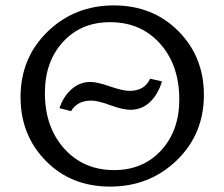

<svg xmlns="http://www.w3.org/2000/svg" viewBox="-20 -684 829 710"><path d="M387 6Q243 6 149.5 -89Q56 -184 56 -325Q56 -470 156 -567Q256 -664 401 -664Q545 -664 639.5 -569Q734 -474 734 -333Q734 -188 633.5 -91Q533 6 387 6ZM402 -55Q509 -55 576 -128Q643 -201 643 -316Q643 -443 572 -522.5Q501 -602 387 -602Q280 -602 213 -529Q146 -456 146 -340Q146 -214 217.5 -134.5Q289 -55 402 -55ZM243 -273 200 -284Q214 -327 244.5 -354Q275 -381 314 -381Q339 -381 386.5 -364.5Q434 -348 459 -348Q515 -348 535 -393L579 -383Q564 -334 534 -306Q504 -278 462 -278Q434 -278 388 -295Q342 -312 318 -312Q265 -312 243 -273Z"/></svg>

Font: EauTest Medium
Style: Regular
Weight: 500
Designer: Christian Thalmann (Catharsis Fonts)
Version: Version 0.001;PS 000.001;hotconv 1.0.88;makeotf.lib2.5.64775